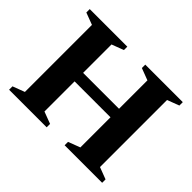

<svg xmlns="http://www.w3.org/2000/svg" viewBox="-142 -907 1138 1138"><g transform="rotate(45 427.0 -338.0)"><path d="M276 -57 351.5 -28.5V0H36.5V-28.5L112 -57V-619L36.5 -647.5V-676H351.5V-647.5L276 -619ZM741.5 -57 816.5 -28.5V0H502V-28.5L577 -57V-619L502 -647.5V-676H816.5V-647.5L741.5 -619ZM186.5 -309.5V-381H667.5V-309.5Z"/></g></svg>

Font: Newsreader 16pt 16pt
Style: Bold
Weight: 700
Version: Version 1.003